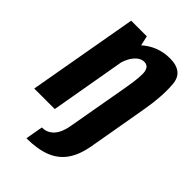

<svg xmlns="http://www.w3.org/2000/svg" viewBox="-267 -688 983 983"><g transform="rotate(45 224.5 -196.5)"><path d="M125.5 208.4Q203.8 208.4 258 187.6Q312.2 166.7 344.6 121.4Q377 76 390.3 0H242.1Q235.9 38 222.6 63Q209.2 88 189 100.8Q168.7 113.6 142.3 113.6ZM-26.1 0H122.5L211.7 -510.7L192.4 -596.5H79.2ZM242.1 0H390.3L447.2 -326.3Q466.7 -438.9 459.2 -520Q451.6 -601 355.5 -601Q266 -601 198.4 -538.1Q130.7 -475.2 116.1 -394L184.6 -371.5Q194.8 -428.9 220.1 -462.1Q245.5 -495.3 276 -495.3Q304.9 -495.3 311.8 -463.8Q318.7 -432.3 300.4 -330.2Z"/></g></svg>

Font: Anybody Thin Condensed
Style: Italic
Weight: 100
Width: 3
Italic angle: -10°
Version: Version 1.113;gftools[0.9.25]